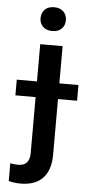

<svg xmlns="http://www.w3.org/2000/svg" viewBox="-62 -765 483 1013"><g transform="rotate(5 179.5 -258.0)"><path d="M19.5 0ZM245.1 -528.3V46.9Q245.1 127.9 204.8 170.7Q164.6 213.4 86.9 213.4Q54.2 213.4 23.9 205.1V111.3Q42.5 115.7 65.9 115.7Q125 115.7 126.5 51.3V-528.3ZM116.2 -665.5Q116.2 -692.9 133.5 -710.9Q150.9 -729 183.1 -729Q215.3 -729 232.9 -710.9Q250.5 -692.9 250.5 -665.5Q250.5 -638.7 232.9 -620.8Q215.3 -603 183.1 -603Q150.9 -603 133.5 -620.8Q116.2 -638.7 116.2 -665.5ZM346.2 -248H19.5V-331.1H346.2Z"/></g></svg>

Font: Roboto Medium
Style: Regular
Weight: 500
Designer: Google
Version: Version 2.134; 2016; ttfautohint (v1.6)